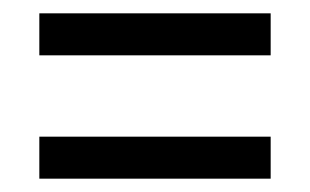

<svg xmlns="http://www.w3.org/2000/svg" viewBox="-20 -501 465 288"><path d="M39 -418V-481H386V-418ZM39 -233V-296H386V-233Z"/></svg>

Font: Noto Serif Myanmar ExtraCondensed SemiBold
Style: Regular
Weight: 600
Width: 2
Designer: Ben Mitchell and the Monotype Design Team
Foundry: Monotype Imaging Inc.
Version: Version 2.106; ttfautohint (v1.8.4.7-5d5b)